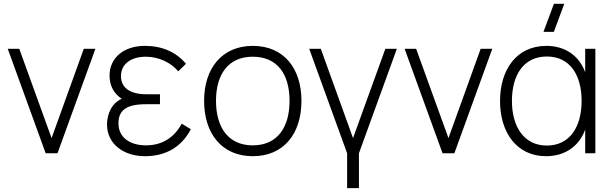

<svg xmlns="http://www.w3.org/2000/svg" viewBox="-20 -792 3166 992"><path d="M216 0H277L473 -540H413L246.5 -78.5L79.5 -540H20Z M729.5 15C840.5 15 920.5 -36.5 966 -124.5L919 -153C879.5 -80 816.5 -41 734.5 -41C649 -41 592 -83.5 592 -154.5C592 -223 633.5 -253.5 734.5 -253.5H806.5V-305H735C656 -305 605 -336.5 605 -398C605 -466 663 -499 733 -499C801 -499 863 -468.5 901 -423.5L941 -462.5C889.5 -523.5 817.5 -555 728 -555C624 -555 546 -497 546 -401C546 -347.5 569.5 -308 609 -281.5C556 -259 533 -201 533 -148.5C533 -49.5 617 15 729.5 15Z M1286 15C1445.5 15 1537.5 -100.5 1537.5 -271C1537.5 -438 1447 -555 1286 -555C1128.5 -555 1034.5 -440.5 1034.5 -271C1034.5 -103 1125.5 15 1286 15ZM1096 -271C1096 -405 1157 -499 1286 -499C1412.5 -499 1476 -409.5 1476 -271C1476 -134.5 1413.5 -41 1286 -41C1161 -41 1096 -132 1096 -271Z M1773.5 180H1834.5V0L2030.5 -540H1971L1804 -78.5L1637.5 -540H1577.5L1773.5 0Z M2266.5 0H2327.5L2523.5 -540H2463.5L2297 -78.5L2130 -540H2070.5Z M2801.5 15C2898.5 15 2972 -36 3003.5 -122.5V0H3056V-540H3003.5V-418.5C2972.5 -504 2900 -555 2803 -555C2648 -555 2563.5 -431 2563.5 -270C2563.5 -109 2648.5 15 2801.5 15ZM2625 -270.5C2625 -403 2684 -500 2805.5 -500C2924.5 -500 2985 -404.5 2985 -271C2985 -138.5 2925.5 -40 2805 -40C2685.5 -40 2625 -140 2625 -270.5ZM2788 -627.5H2841.5L2895.5 -772.5H2842Z"/></svg>

Font: Eudonet Light
Style: Regular
Weight: 300
Designer: Mikhail Sharanda
Foundry: Mikhail Sharanda
Version: Version 4.503;Glyphs 3.1.2 (3151)